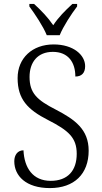

<svg xmlns="http://www.w3.org/2000/svg" viewBox="-20 -951 520 981"><path d="M219 -771H285C303 -816 345 -880 374 -918V-931H350C311 -895 279 -863 252 -822C224 -863 193 -895 154 -931H130V-918C158 -880 201 -816 219 -771ZM235 10C359 10 433 -62 433 -181C433 -290 363 -340 265 -391C169 -440 131 -475 131 -558C131 -633 172 -686 250 -686C329 -686 365 -632 365 -560C396 -560 415 -577 415 -613C415 -670 355 -724 254 -724C145 -724 70 -654 70 -552C70 -444 121 -391 225 -338C331 -284 372 -247 372 -165C372 -79 326 -27 239 -27C148 -27 104 -93 100 -183C70 -183 53 -159 53 -127C53 -53 112 10 235 10Z"/></svg>

Font: Noto Serif Devanagari SemiCondensed Light
Style: Regular
Weight: 300
Width: 4
Designer: Universal Thirst, Indian Type Foundry and the Monotype Design Team
Foundry: Monotype Imaging Inc.
Version: Version 2.004